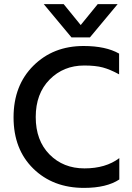

<svg xmlns="http://www.w3.org/2000/svg" viewBox="-20 -907 645 935"><path d="M418 -725H328L193 -887H290L373 -785L456 -887H553ZM389 8Q238 8 142 -86Q46 -180 46 -335.5Q46 -491 142.5 -587Q239 -683 387 -683Q495 -683 560 -646V-545Q516 -569 480.5 -578.5Q445 -588 390 -588Q289 -588 221.5 -519.5Q154 -451 154 -337Q154 -223 221 -155Q288 -87 391.5 -87Q495 -87 561 -137V-33Q499 8 389 8Z"/></svg>

Font: Hind Jalandhar Medium
Style: Regular
Weight: 500
Designer: Namrata Goyal
Foundry: Indian Type Foundry
Version: Version 0.702;PS 1.0;hotconv 1.0.81;makeotf.lib2.5.63406